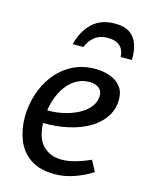

<svg xmlns="http://www.w3.org/2000/svg" viewBox="-113 -800 681 884"><g transform="rotate(15 228.0 -358.0)"><path d="M292 -504Q328 -504 360 -493Q392 -482 412 -458Q432 -434 432 -395Q432 -351 409 -314.5Q386 -278 343.5 -252Q301 -226 241.5 -212.5Q182 -199 110 -201V-263Q152 -260 193 -268Q234 -276 268 -293Q302 -310 322 -335Q342 -360 342 -390Q342 -414 324.5 -426.5Q307 -439 282 -439Q243 -439 213 -419.5Q183 -400 162.5 -367Q142 -334 132 -294Q122 -254 122 -214Q122 -134 156.5 -97Q191 -60 248 -60Q277 -60 311.5 -69.5Q346 -79 384 -96L411 -45Q396 -34 376 -24Q356 -14 333 -5.5Q310 3 285 8Q260 13 235 13Q163 13 118.5 -17Q74 -47 54 -97Q34 -147 34 -207Q34 -260 50.5 -313Q67 -366 99.5 -409Q132 -452 180.5 -478Q229 -504 292 -504ZM160 -587Q176 -651 216.5 -690Q257 -729 326 -729Q370 -729 396 -711Q422 -693 433 -660.5Q444 -628 442 -587H389Q387 -622 366.5 -639.5Q346 -657 310 -657Q274 -657 249.5 -639Q225 -621 211 -587Z"/></g></svg>

Font: Rosario Medium
Style: Italic
Weight: 500
Italic angle: -8.05°
Version: Version 1.201